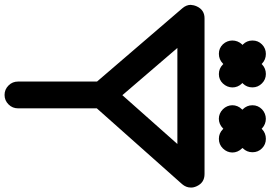

<svg xmlns="http://www.w3.org/2000/svg" viewBox="-196 -908 1153 818"><g transform="rotate(90 380.0 -498.5)"><path d="M159.2 -953.1C137.7 -930.2 137.7 -895 159.2 -872.1C170.4 -860.8 183.6 -855 199.7 -855C215.8 -855 230 -860.8 241.2 -872.1L243.2 -874L245.1 -872.1C256.3 -860.8 270 -855 286.1 -855C302.2 -855 315.4 -860.8 326.2 -872.1C348.1 -895 349.1 -930.2 326.2 -953.1L323.7 -955.1L326.2 -957C337.4 -968.3 342.8 -981.9 342.8 -998C342.8 -1014.2 336.9 -1027.3 325.7 -1038.6C314.5 -1049.8 301.3 -1055.2 285.6 -1055.2C270 -1055.2 256.3 -1049.8 245.1 -1039.1L243.2 -1037.1L241.2 -1039.1C230 -1049.8 216.3 -1055.2 200.2 -1055.2C184.6 -1055.2 170.9 -1049.8 159.7 -1038.6C148.4 -1027.3 143.1 -1014.2 143.1 -998C143.1 -981.9 148.9 -968.3 160.2 -957L162.1 -955.1ZM436 -953.1C413.1 -930.2 413.1 -895 436 -872.1C459 -849.1 494.1 -849.1 517.1 -872.1L519 -874L521 -872.1C532.2 -860.8 545.9 -855 562 -855C578.1 -855 591.8 -860.8 603 -872.1C626 -895 626 -930.2 603 -953.1L601.1 -955.1L602.1 -957C613.3 -968.3 619.1 -981.9 619.1 -998C619.1 -1014.2 613.8 -1027.3 602.5 -1038.6C591.3 -1049.8 578.1 -1055.2 562 -1055.2C545.9 -1055.2 532.2 -1049.8 521 -1039.1L519 -1037.1L517.1 -1039.1C494.1 -1060.5 459 -1060.5 436 -1038.6C424.8 -1027.3 418.9 -1014.2 418.9 -998C418.9 -981.9 424.8 -968.3 436 -957L438 -955.1ZM-2.4 -760.7C-6.3 -752 -8.3 -743.2 -8.8 -734.9C-8.8 -722.7 -3.9 -710.4 5.9 -699.2L317.9 -335.9V0C317.9 16.1 323.2 29.8 334.5 41C345.7 52.2 358.9 58.1 375 58.1C391.1 58.1 404.3 52.2 415.5 41C426.8 29.8 432.1 16.1 432.1 0V-335L754.9 -698.2C764.6 -709.5 769.5 -721.7 769.5 -734.9C770 -742.7 768.1 -751 764.2 -759.8C753.9 -782.7 736.8 -793.9 711.9 -793.9H49.8C25.4 -794.4 7.8 -783.2 -2.4 -760.7ZM584 -678.2 376 -443.8 174.8 -678.2Z"/></g></svg>

Font: Nemoy
Style: Bold
Weight: 700
Designer: BSozoo
Foundry: BSozoo
Version: Version 001.000